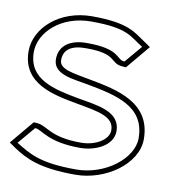

<svg xmlns="http://www.w3.org/2000/svg" viewBox="-79 -652 648 726"><g transform="rotate(10 245.5 -289.5)"><path d="M-7 -66 16 -50C65 -18 117 11 258 11C373 11 490 -70 490 -166C490 -307 358 -333 250 -353C183 -366 130 -371 130 -407C130 -446 158 -468 217 -467C339 -467 311 -426 364 -423L376 -422L452 -513L429 -529C385 -558 358 -590 217 -590C93 -590 3 -508 3 -419C3 -294 124 -272 217 -255C298 -240 363 -232 363 -178C363 -141 313 -112 258 -112C138 -112 124 -152 83 -156L69 -157ZM22 -70 78 -136H81C106 -133 135 -92 258 -92C316 -92 383 -122 383 -178C383 -254 294 -262 221 -275C124 -293 23 -313 23 -419C23 -494 101 -570 217 -570C360.6 -570 371.9 -539.7 423 -509L367 -443H365C334 -445 344 -487 217 -487C154 -488 110 -461 110 -407C110 -347 189 -344 246 -333C358 -312 470 -289 470 -166C470 -87 367 -9 258 -9C114.1 -9 74.7 -38.4 22 -70Z"/></g></svg>

Font: Charger Pro
Style: Ol
Weight: 900
Designer: Jasper
Foundry: Cannot Into Space Fonts
Version: Version 1.09